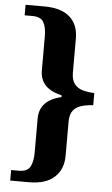

<svg xmlns="http://www.w3.org/2000/svg" viewBox="-59 -799 561 963"><g transform="rotate(5 221.0 -317.5)"><path d="M30 125V72H69Q111 72 125.5 46.5Q140 21 140 -26V-197Q140 -242 166.5 -271.5Q193 -301 250 -315V-323Q192 -337 166 -366Q140 -395 140 -440V-610Q140 -657 125.5 -682Q111 -707 69 -707H30V-760H125Q209 -760 252.5 -722Q296 -684 296 -614V-442Q296 -405 311.5 -385Q327 -365 353.5 -357.5Q380 -350 412 -349V-288Q380 -286 353.5 -278.5Q327 -271 311.5 -251.5Q296 -232 296 -194V-23Q296 45 252.5 85Q209 125 125 125Z"/></g></svg>

Font: Noto Serif
Style: Bold
Weight: 700
Designer: Monotype Design Team
Foundry: Monotype Imaging Inc.
Version: Version 2.014